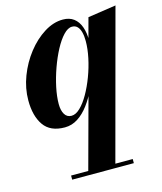

<svg xmlns="http://www.w3.org/2000/svg" viewBox="-109 -550 741 880"><g transform="rotate(-15 262.0 -110.0)"><path d="M200.2 250 315 -173.3Q322.5 -194.8 333.5 -215.8Q344.5 -236.8 350 -257.8L350.7 -308.8L388.7 -450L522.3 -470L328.8 250ZM124 250V230.5H416.5V250ZM154.3 10Q85.5 10 54.6 -34.3Q23.7 -78.5 23.7 -152.5Q23.7 -210 45.2 -266.2Q66.7 -322.5 102.7 -368.5Q138.7 -414.5 182.9 -442.2Q227 -470 272.3 -470Q303.2 -470 323.6 -454.5Q344 -439 354.1 -410.9Q364.2 -382.8 364.2 -344.5Q364.2 -319 358.1 -283.1Q352 -247.3 339.8 -207.4Q327.5 -167.5 309.8 -129Q292 -90.5 268.6 -59Q245.3 -27.5 216.6 -8.8Q188 10 154.3 10ZM197.5 -33.5Q217.8 -33.5 239 -54Q260.3 -74.5 279.8 -108.8Q299.3 -143 314.9 -184.5Q330.5 -226 339.5 -268.5Q348.5 -311 348.5 -347.5Q348.5 -372 343.8 -390Q339 -408 329.4 -417.7Q319.8 -427.5 304.3 -427.5Q284.5 -427.5 263.5 -405.2Q242.5 -383 223 -346.4Q203.5 -309.7 187.9 -266.1Q172.3 -222.5 163.1 -179.1Q154 -135.7 154 -100.5Q154 -70 165 -51.8Q176 -33.5 197.5 -33.5Z"/></g></svg>

Font: Bodoni Moda
Style: Italic
Weight: 400
Italic angle: -13°
Designer: Owen Earl
Foundry: indestructible type
Version: Version 2.005